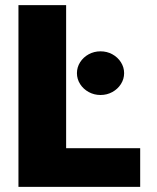

<svg xmlns="http://www.w3.org/2000/svg" viewBox="-20 -727 612 747"><path d="M51.8 -707H237.3V-150.4H525.4V0H51.8ZM279.3 -442.4Q279.3 -465.3 291.7 -484.9Q304.2 -504.4 325.2 -515.9Q346.2 -527.3 371.1 -527.3Q396 -527.3 417 -515.9Q438 -504.4 450.4 -484.9Q462.9 -465.3 462.9 -442.4Q462.9 -419.4 450.4 -399.9Q438 -380.4 417 -368.9Q396 -357.4 371.1 -357.4Q346.2 -357.4 325.2 -368.9Q304.2 -380.4 291.7 -399.9Q279.3 -419.4 279.3 -442.4Z"/></svg>

Font: Pretendard Std Black
Style: Regular
Weight: 900
Designer: Base glyphs from Inter by Rasmus Andersson; Hangeul glyphs from Noto Sans CJK(Source Han Sans) by Jang Soo-young and Kan
Foundry: Kil Hyung-jin
Version: Version 1.309